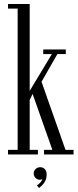

<svg xmlns="http://www.w3.org/2000/svg" viewBox="-20 -770 391 957"><path d="M20 0V-23H68V-727H20V-750H128V-317L238.5 -500.5H195.5V-523.5H308V-500.5H266L187 -362.5L306.5 -23H346.5V0H199.5V-23H241L142.5 -302L128 -271V-23H169V0ZM174.5 167 164 153.5Q172 149.5 180.8 140Q189.5 130.5 191 122Q186.5 126 179 126Q166 126 157 116.8Q148 107.5 148 94.5Q148 81.5 157.5 72.5Q167 63.5 180 63.5Q195 63.5 203.8 73.5Q212.5 83.5 212.5 99Q212.5 116.5 206.5 129.8Q200.5 143 191.5 152Q182.5 161 174.5 167Z"/></svg>

Font: Imbue 48pt Light
Style: Regular
Weight: 300
Designer: Tyler Finck
Foundry: Etcetera Type Company
Version: Version 1.102